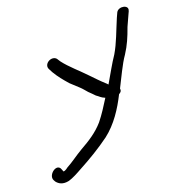

<svg xmlns="http://www.w3.org/2000/svg" viewBox="-125 -625 850 895"><g transform="rotate(-20 299.5 -178.0)"><path d="M589 -466 600 -490V-491C612 -518 562 -528 548 -503L537 -479C513 -423 495 -369 467 -322C443 -287 420 -244 394 -200C392 -203 387 -207 383 -211C375 -219 364 -228 354 -239L323 -271C291 -305 247 -342 220 -378L209 -395C188 -418 142 -391 158 -362L168 -343C184 -316 202 -294 225 -268L264 -232C275 -222 283 -211 293 -200C303 -190 313 -181 321 -172C335 -163 339 -155 359 -147C337 -112 317 -80 292 -49C258 -10 218 15 172 41C138 61 110 83 83 97C68 109 58 111 58 108L54 98C42 59 -14 101 1 131L6 140C17 154 35 166 67 159C88 153 114 139 137 126C193 96 245 65 297 27C354 -17 394 -79 425 -141C431 -144 437 -149 438 -155C439 -159 438 -161 438 -164C462 -210 487 -267 514 -305C538 -342 553 -377 569 -422Z"/></g></svg>

Font: Stray Cat
Style: BdExtObl
Weight: 700
Version: Version 1.0